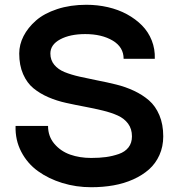

<svg xmlns="http://www.w3.org/2000/svg" viewBox="-20 -765 721 800"><path d="M339.8 -745.1Q386.2 -745.1 429.7 -735.1Q473.1 -725.1 509 -705.6Q544.9 -686 571.5 -659.2Q598.1 -632.3 612.3 -596.4Q626.5 -560.5 625 -520H495.1Q495.1 -568.8 449.5 -595.9Q403.8 -623 335 -623Q272 -623 231 -601.1Q189.9 -579.1 189.9 -542Q189.9 -514.6 206.1 -495.1Q222.2 -475.6 249.3 -464.6Q276.4 -453.6 311.8 -445.6Q347.2 -437.5 386.2 -429.9Q425.3 -422.4 464.1 -412.8Q502.9 -403.3 538.3 -386.7Q573.7 -370.1 600.8 -346.7Q627.9 -323.2 644 -285.2Q660.2 -247.1 660.2 -196.8Q660.2 -154.3 644.3 -118.9Q628.4 -83.5 600.8 -59.1Q573.2 -34.7 535.2 -17.6Q497.1 -0.5 453.1 7.3Q409.2 15.1 359.9 15.1Q297.4 15.1 240 -2.4Q182.6 -20 138.4 -51.8Q94.2 -83.5 68.6 -132.6Q43 -181.6 44.9 -240.2H180.2Q180.2 -196.8 206.5 -165.8Q232.9 -134.8 272.5 -120.8Q312 -106.9 359.9 -106.9Q394.5 -106.9 421.6 -110.6Q448.7 -114.3 474.9 -123.3Q501 -132.3 515.4 -150.9Q529.8 -169.4 529.8 -196.8Q529.8 -228 513.7 -249.8Q497.6 -271.5 470.5 -283.7Q443.4 -295.9 408.2 -304.4Q373 -313 334 -320.3Q294.9 -327.6 255.9 -336.2Q216.8 -344.7 181.6 -359.9Q146.5 -375 119.4 -397.2Q92.3 -419.4 76.2 -456.3Q60.1 -493.2 60.1 -542Q60.1 -579.1 78.1 -614.5Q96.2 -649.9 129.9 -679.4Q163.6 -709 218.3 -727.1Q272.9 -745.1 339.8 -745.1Z"/></svg>

Font: Miedinger*
Style: Bold
Weight: 700
Version: Version 001.000